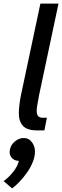

<svg xmlns="http://www.w3.org/2000/svg" viewBox="-69 -720 343 1060"><path d="M166 -70H190L176 0H138Q79 0 56.5 -26.5Q34 -53 35 -97.5Q36 -142 47 -196L154 -700H254L147 -196Q140 -161 135.5 -132Q131 -103 137 -86.5Q143 -70 166 -70ZM35 168Q9 168 -5.5 149.5Q-20 131 -14 105Q-9 79 13.5 60.5Q36 42 62 42Q88 42 103 60Q123 83 124 112Q125 141 113 172Q101 203 81 231.5Q61 260 38.5 283.5Q16 307 -2 320L-49 280Q-20 259 4.5 228Q29 197 35 168Z"/></svg>

Font: Epunda Sans Medium
Style: Italic
Weight: 500
Italic angle: -12.0243°
Designer: Simon Atzbach
Foundry: typofactur
Version: Version 2.204; ttfautohint (v1.8.4.7-5d5b)